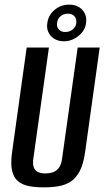

<svg xmlns="http://www.w3.org/2000/svg" viewBox="-20 -796 450 828"><path d="M169 12Q135 12 107 7Q79 2 59.5 -13Q40 -28 32.5 -58Q25 -88 32 -139L95 -591H191L124 -114Q120 -87 126.5 -72.5Q133 -58 146.5 -53Q160 -48 177 -48Q193 -48 208 -53Q223 -58 234 -72.5Q245 -87 248 -114L315 -591H410L347 -140Q340 -89 324 -58.5Q308 -28 285 -13Q262 2 232.5 7Q203 12 169 12ZM256 -618Q220 -618 199.5 -641Q179 -664 184 -696Q188 -730 215 -753Q242 -776 278 -776Q315 -776 335.5 -753Q356 -730 351 -696Q347 -664 318.5 -641Q290 -618 256 -618ZM262 -658Q280 -658 293.5 -669Q307 -680 309 -696Q311 -715 301 -726Q291 -737 273 -737Q254 -737 241 -726Q228 -715 226 -696Q224 -680 233.5 -669Q243 -658 262 -658Z"/></svg>

Font: Alumni Sans Thin SemiBold
Style: Italic
Weight: 600
Italic angle: -8°
Version: Version 1.016